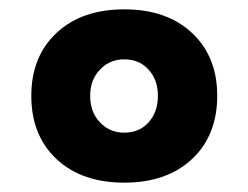

<svg xmlns="http://www.w3.org/2000/svg" viewBox="-20 -733 531 411"><path d="M246 -342Q155 -342 101 -392.5Q47 -443 47 -528Q47 -612 101 -662.5Q155 -713 246 -713Q337 -713 391 -662.5Q445 -612 445 -528Q445 -443 391 -392.5Q337 -342 246 -342ZM246 -449Q278 -449 298 -471Q318 -493 318 -528Q318 -562 298 -584Q278 -606 246 -606Q215 -606 194 -584Q173 -562 173 -528Q173 -493 194 -471Q215 -449 246 -449Z"/></svg>

Font: Prodigy Sans
Style: Bold
Weight: 700
Designer: Wei Huang
Foundry: Wei Huang
Version: Version 1.003; ttfautohint (v1.8.3)